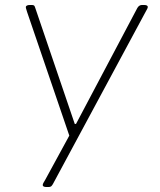

<svg xmlns="http://www.w3.org/2000/svg" viewBox="-20 -545 646 773"><path d="M168 208Q152 208 152 200Q152 196 155.5 190Q159 184 162 179L259 1L89 -497Q88 -501 86 -507Q84 -513 84 -516Q84 -525 102 -525H107Q115 -525 117.5 -522.5Q120 -520 122 -513L281 -46H286L533 -513Q540 -525 552 -525H559Q575 -525 575 -517Q575 -513 571.5 -507Q568 -501 566 -497L193 196Q189 203 185.5 205.5Q182 208 174 208Z"/></svg>

Font: Asap Expanded Expanded Thin
Style: Italic
Weight: 100
Width: 7
Italic angle: -6°
Designer: Pablo Cosgaya
Foundry: Omnibus-Type
Version: Version 3.001; ttfautohint (v1.8.4.7-5d5b)